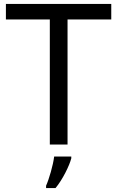

<svg xmlns="http://www.w3.org/2000/svg" viewBox="-20 -734 596 975"><path d="M323 0V-635H545V-714H10V-635H233V0ZM342 70V61H255C250 104 229 176 214 209V221H262C298 178 333 106 342 70Z"/></svg>

Font: Noto Sans Kayah Li
Style: Regular
Weight: 400
Designer: Monotype Design Team, Sérgio Martins
Foundry: Monotype Imaging Inc.
Version: Version 2.002